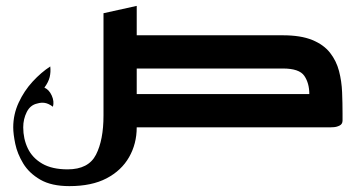

<svg xmlns="http://www.w3.org/2000/svg" viewBox="-20 -433 1210 653"><path d="M216 200Q155 200 117 178Q79 156 59 123Q39 90 32 56.5Q25 23 25 0Q25 -44 43.5 -84Q62 -124 91 -155.5Q120 -187 151 -207Q153 -188 149 -171Q145 -154 131 -135Q147 -128 156 -108Q165 -88 160 -70Q145 -81 132.5 -83Q120 -85 107 -81Q83 -76 71 -52Q59 -28 59 0Q59 39 74.5 71.5Q90 104 123.5 123.5Q157 143 210 143Q281 143 306.5 93Q332 43 332 -40V-388L445 -413V-313H942Q1003 -313 1042 -297Q1081 -281 1102.5 -253.5Q1124 -226 1133 -191.5Q1142 -157 1143.5 -119.5Q1145 -82 1145 -47Q1145 -41 1145 -35Q1145 -29 1145 -23Q1145 -11 1135 -6Q1125 -1 1115 -0.5Q1105 0 1105 0H445Q445 56 419 101.5Q393 147 342.5 173.5Q292 200 216 200ZM445 -113H1032Q1032 -150 1015 -175Q998 -200 942 -200H445Z"/></svg>

Font: Reem Kufi Medium
Style: Regular
Weight: 500
Designer: Khaled Hosny
Version: Version 1.001